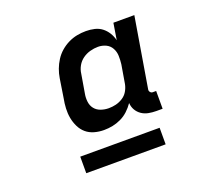

<svg xmlns="http://www.w3.org/2000/svg" viewBox="-96 -813 792 741"><g transform="rotate(-20 300.0 -442.0)"><path d="M261 -317Q240 -317 221 -322.5Q202 -328 188 -340Q174 -352 165.5 -369.5Q157 -387 153.5 -406Q150 -425 151 -445.5Q152 -466 156 -486L168 -563Q171 -582 177.5 -599.5Q184 -617 194.5 -633.5Q205 -650 220 -663Q235 -676 252.5 -684.5Q270 -693 288 -696.5Q306 -700 325 -700Q343 -700 360 -696Q377 -692 390 -682Q403 -672 412 -657.5Q421 -643 425 -626L436 -694H522L474 -406Q473 -400 477 -395Q481 -390 487 -390H501V-317H475Q459 -317 443.5 -320Q428 -323 415.5 -331.5Q403 -340 395.5 -353Q388 -366 387 -382Q376 -366 362 -353Q348 -340 331 -332Q314 -324 296.5 -320.5Q279 -317 261 -317ZM307 -390Q322 -390 336.5 -393.5Q351 -397 364.5 -405.5Q378 -414 386 -427.5Q394 -441 397 -456L410 -533Q412 -550 411.5 -567Q411 -584 403 -598.5Q395 -613 380 -620Q365 -627 348 -627Q332 -627 315.5 -622.5Q299 -618 285 -608Q271 -598 262.5 -583Q254 -568 252 -551L239 -474Q236 -458 238 -441.5Q240 -425 249.5 -413Q259 -401 274.5 -395.5Q290 -390 307 -390ZM139 -184V-252H465V-184Z"/></g></svg>

Font: Iosevka Slab Semibold Extended
Style: Italic
Weight: 600
Width: 7
Italic angle: -9°
Monospace: yes
Designer: Belleve Invis
Foundry: Belleve Invis
Version: Version 11.1.0; ttfautohint (v1.8.3)